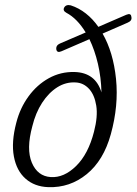

<svg xmlns="http://www.w3.org/2000/svg" viewBox="-20 -744 549 772"><path d="M425.5 -204Q396.5 -99 328.8 -43.8Q261 11.5 174 8.5Q119 6.5 82.8 -25.5Q46.5 -57.5 35.8 -115Q25 -172.5 45.5 -250.5Q60.5 -309.5 94.5 -356.2Q128.5 -403 176.2 -429.5Q224 -456 280 -454.5Q364 -452 388 -372.5Q386.5 -432.5 373.8 -487.2Q361 -542 339.5 -586.5L227.5 -538Q209.5 -530 206.5 -545Q204 -561.5 221 -569L324.5 -613.5Q290.5 -669.5 247 -692.5Q231.5 -701 238 -713.5Q245.5 -727 264.5 -722.5Q297 -712 325.2 -689.8Q353.5 -667.5 375.5 -636L487.5 -684.5Q506.5 -692.5 508 -677Q512.5 -661 493.5 -653L392.5 -609Q435.5 -534 446.5 -426.8Q457.5 -319.5 425.5 -204ZM184 -32Q237 -28.5 286 -76.5Q335 -124.5 358 -214.5Q374 -276 367 -319.5Q360 -363 337.8 -387Q315.5 -411 284.5 -412.5Q245 -415 210.2 -393Q175.5 -371 149.2 -330.5Q123 -290 110 -236.5Q85 -144.5 108 -90Q131 -35.5 184 -32Z"/></svg>

Font: Fraunces 72pt SuperSoft Light
Style: Italic
Weight: 300
Italic angle: -16°
Version: Version 1.000;[b76b70a41]